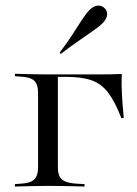

<svg xmlns="http://www.w3.org/2000/svg" viewBox="-20 -683 503 703"><path d="M119.4 -206.5V-341.9Q119.4 -375 104.8 -387.9Q90.3 -400.8 55.6 -402.4L34.7 -404V-412.9Q66.9 -412.1 95.6 -411.3Q124.2 -410.5 155.6 -410.5H156.5L191.9 -403.2V-206.5ZM156.5 -401.6V-410.5H221H338.7Q360.5 -410.5 382.3 -410.9Q404 -411.3 425.8 -412.1Q424.2 -375 426.6 -335.1Q429 -295.2 433.1 -250.8H424.2Q400.8 -311.3 375.8 -344Q350.8 -376.6 314.9 -389.1Q279 -401.6 221 -401.6ZM155.6 -2.4Q124.2 -2.4 95.6 -1.6Q66.9 -0.8 34.7 0V-8.9L55.6 -10.5Q90.3 -12.1 104.8 -25.4Q119.4 -38.7 119.4 -71V-206.5H191.9V-71Q191.9 -49.2 198.4 -36.7Q204.8 -24.2 220.2 -18.1Q235.5 -12.1 260.5 -10.5L289.5 -8.9V0Q266.1 -0.8 244 -1.2Q221.8 -1.6 200 -2Q178.2 -2.4 155.6 -2.4ZM202.4 -485.5 198.4 -490.3Q226.6 -527.4 246 -557.7Q265.3 -587.9 280.2 -610.9Q295.2 -633.9 308.9 -647.6Q324.2 -662.1 338.7 -662.5Q353.2 -662.9 362.9 -653.2Q372.6 -644.4 372.2 -629.8Q371.8 -615.3 357.3 -600Q348.4 -590.3 333.5 -579.4Q318.5 -568.5 298.8 -554.8Q279 -541.1 254.8 -524.2Q230.6 -507.3 202.4 -485.5Z"/></svg>

Font: Playfair 144pt SemiExpanded Light
Style: Regular
Weight: 300
Width: 6
Designer: Claus Eggers Sørensen
Foundry: Claus Eggers Sørensen
Version: Version 2.203